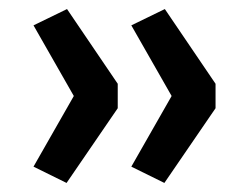

<svg xmlns="http://www.w3.org/2000/svg" viewBox="-20 -480 557 424"><path d="M127 -76 54 -112 143 -268 54 -424 128 -460 240 -295V-241ZM343 -76 270 -112 359 -268 270 -424 344 -460 456 -295V-241Z"/></svg>

Font: Nunito Sans 10pt SemiExpanded SemiBold
Style: Regular
Weight: 600
Width: 6
Designer: Vernon Adams
Foundry: Vernon Adams
Version: Version 3.101;gftools[0.9.27]